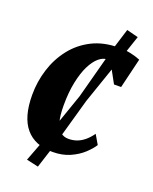

<svg xmlns="http://www.w3.org/2000/svg" viewBox="-142 -737 728 915"><g transform="rotate(20 222.0 -279.0)"><path d="M205.5 10Q116 10 69 -45.5Q22 -101 22 -213.5Q22 -280.5 41.8 -343.2Q61.5 -406 100.8 -456.2Q140 -506.5 198.2 -536Q256.5 -565.5 333.5 -565.5Q366.5 -565.5 393.8 -559.8Q421 -554 444 -544.5L407.5 -392.5H371.5Q348 -436.5 335.5 -458.2Q323 -480 315.5 -486.8Q308 -493.5 299.5 -493.5Q279 -493.5 257.8 -475.5Q236.5 -457.5 219 -422.2Q201.5 -387 190.8 -335.2Q180 -283.5 180 -217Q180 -165 189 -133.8Q198 -102.5 215 -88.5Q232 -74.5 255.5 -74.5Q278 -74.5 297.5 -81.5Q317 -88.5 335 -103.2Q353 -118 370 -141.5L397.5 -94.5Q384 -73 357.8 -48.5Q331.5 -24 293.2 -7Q255 10 205.5 10ZM164.5 99.5 104.5 86 147.5 -27 237 -284.5 304.5 -537 342 -658 400.5 -643 362 -528.5 274 -273 201.5 -15.5Z"/></g></svg>

Font: Merriweather 24pt SemiCondensed Black
Style: Italic
Weight: 900
Width: 4
Italic angle: -7.8°
Designer: Eben Sorkin
Foundry: Eben Sorkin
Version: Version 2.101